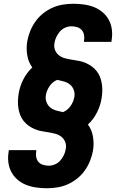

<svg xmlns="http://www.w3.org/2000/svg" viewBox="-20 -851 640 1022"><path d="M229 151Q201 151 172.5 147Q144 143 119 133Q94 123 73.5 105.5Q53 88 40.5 64.5Q28 41 24.5 13Q21 -15 26 -43L27 -52H173V-48Q170 -32 172.5 -16.5Q175 -1 184 10Q193 21 208 26Q223 31 239 31Q256 31 272.5 24Q289 17 300.5 4Q312 -9 320 -25.5Q328 -42 330 -58Q334 -78 327 -95.5Q320 -113 305.5 -124Q291 -135 273 -139.5Q255 -144 236 -147Q217 -150 198.5 -153.5Q180 -157 163 -164.5Q146 -172 131.5 -182.5Q117 -193 105.5 -207.5Q94 -222 87.5 -239Q81 -256 78 -274.5Q75 -293 75.5 -312.5Q76 -332 79 -351Q85 -390 103.5 -427Q122 -464 152 -492Q131 -520 125 -557Q119 -594 125 -631Q130 -659 141 -686Q152 -713 169 -737Q186 -761 210 -780Q234 -799 260.5 -810.5Q287 -822 315 -826.5Q343 -831 371 -831Q399 -831 427.5 -827Q456 -823 481 -813Q506 -803 526.5 -785.5Q547 -768 559.5 -744.5Q572 -721 575.5 -693Q579 -665 574 -637L573 -628H427V-632Q430 -648 427.5 -663.5Q425 -679 416 -690Q407 -701 392 -706Q377 -711 361 -711Q344 -711 327.5 -704Q311 -697 299.5 -684Q288 -671 280 -654.5Q272 -638 270 -622Q266 -602 273 -584.5Q280 -567 294.5 -556Q309 -545 327 -540.5Q345 -536 364 -533Q383 -530 401.5 -526.5Q420 -523 437 -515.5Q454 -508 468.5 -497.5Q483 -487 494.5 -472.5Q506 -458 512.5 -441Q519 -424 522 -405.5Q525 -387 524.5 -367.5Q524 -348 521 -329Q515 -290 496.5 -253Q478 -216 448 -188Q469 -160 475 -123Q481 -86 475 -49Q470 -21 459 6Q448 33 431 57Q414 81 390 100Q366 119 339.5 130.5Q313 142 285 146.5Q257 151 229 151ZM315 -254Q328 -259 338.5 -268Q349 -277 356.5 -288Q364 -299 369 -311.5Q374 -324 376 -336Q379 -355 372.5 -372.5Q366 -390 352.5 -401Q339 -412 321.5 -417Q304 -422 285 -426Q272 -421 261.5 -412Q251 -403 243.5 -392Q236 -381 231 -368.5Q226 -356 224 -344Q221 -325 227.5 -307.5Q234 -290 247.5 -279Q261 -268 278.5 -263Q296 -258 315 -254Z"/></svg>

Font: Iosevka Heavy Extended
Style: Italic
Weight: 900
Width: 7
Italic angle: -9°
Monospace: yes
Designer: Belleve Invis
Foundry: Belleve Invis
Version: Version 32.5.0; ttfautohint (v1.8.4)